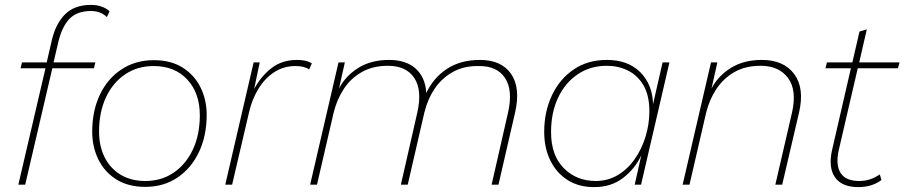

<svg xmlns="http://www.w3.org/2000/svg" viewBox="-20 -755 3698 785"><path d="M55 0 166 -476H64L70 -500H171L192 -591Q208 -659 246.5 -697Q285 -735 352 -735Q376 -735 395.5 -728Q415 -721 428 -709L417 -685Q392 -710 352 -710Q294 -710 263 -677Q232 -644 217 -577L199 -500H370L364 -476H194L83 0Z M574 9Q504 9 455.5 -21.5Q407 -52 382 -103.5Q357 -155 357 -216Q357 -302 388.5 -368Q420 -434 477 -471.5Q534 -509 609 -509Q679 -509 727 -478.5Q775 -448 800 -397.5Q825 -347 825 -285Q825 -200 793.5 -133.5Q762 -67 705.5 -29Q649 9 574 9ZM574 -15Q640 -15 690 -49Q740 -83 768.5 -143.5Q797 -204 797 -284Q797 -374 746 -429.5Q695 -485 608 -485Q542 -485 491.5 -451Q441 -417 413 -356.5Q385 -296 385 -217Q385 -157 408 -111.5Q431 -66 473.5 -40.5Q516 -15 574 -15Z M901 0 1017 -500H1042L1019 -391Q1047 -443 1090 -476.5Q1133 -510 1195 -510Q1233 -510 1255 -496L1244 -471Q1225 -485 1188 -485Q1139 -485 1100.5 -459.5Q1062 -434 1036 -391Q1010 -348 998 -295L929 0Z M1248 0 1364 -500H1390L1366 -393Q1393 -445 1445 -477.5Q1497 -510 1571 -510Q1640 -510 1679.5 -474.5Q1719 -439 1723 -375Q1752 -437 1807.5 -473.5Q1863 -510 1942 -510Q2030 -510 2069.5 -453Q2109 -396 2086 -295L2018 0H1990L2057 -294Q2078 -386 2045 -436Q2012 -486 1937 -485Q1876 -486 1831 -460.5Q1786 -435 1757.5 -393Q1729 -351 1716 -298L1715 -295L1647 0H1619L1686 -294Q1707 -386 1674 -436Q1641 -486 1566 -486Q1504 -486 1458.5 -460Q1413 -434 1385 -390.5Q1357 -347 1344 -294L1276 0Z M2409 10Q2346 10 2300.5 -19Q2255 -48 2230 -99Q2205 -150 2205 -216Q2205 -298 2236.5 -365Q2268 -432 2325.5 -471Q2383 -510 2461 -510Q2548 -510 2598 -459.5Q2648 -409 2650 -329L2689 -500H2717L2601 0H2575L2602 -120Q2576 -65 2527.5 -27.5Q2479 10 2409 10ZM2416 -15Q2465 -15 2505.5 -39Q2546 -63 2575 -104.5Q2604 -146 2619.5 -197Q2635 -248 2635 -300Q2635 -365 2611 -406Q2587 -447 2547.5 -466.5Q2508 -486 2461 -486Q2393 -486 2341.5 -451Q2290 -416 2261.5 -355Q2233 -294 2233 -215Q2233 -120 2285 -67.5Q2337 -15 2416 -15Z M2771 0 2887 -500H2913L2889 -393Q2916 -445 2968.5 -477.5Q3021 -510 3095 -510Q3184 -510 3227 -452.5Q3270 -395 3247 -295L3178 0H3150L3218 -294Q3239 -386 3202 -436Q3165 -486 3090 -486Q3027 -486 2982 -460Q2937 -434 2908.5 -390.5Q2880 -347 2867 -294L2799 0Z M3489 10Q3422 10 3394 -30Q3366 -70 3382 -142L3459 -476H3355L3361 -500H3465L3494 -626L3524 -635L3493 -500H3658L3651 -476H3487L3409 -140Q3396 -80 3417 -47.5Q3438 -15 3493 -15Q3539 -15 3577 -42L3584 -19Q3545 10 3489 10Z"/></svg>

Font: Work Sans ExtraLight
Style: Italic
Weight: 200
Italic angle: -13°
Designer: Wei Huang
Foundry: Wei Huang
Version: Version 2.012; ttfautohint (v1.8.3)